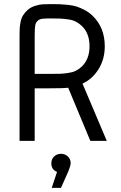

<svg xmlns="http://www.w3.org/2000/svg" viewBox="-20 -686 590 935"><path d="M324.2 108.9Q324.2 120.1 313 147.9L276.9 229H231.9L257.8 150.9Q230 140.6 230 108.9Q230 88.9 243.7 75.9Q257.3 63 276.9 63Q296.4 63 310.3 75.9Q324.2 88.9 324.2 108.9ZM227.1 -596.2Q199.7 -596.2 187 -594.7Q174.3 -593.3 166 -586.9Q154.3 -577.6 151.6 -562.5Q148.9 -547.4 148.9 -511.2V-326.2H217.8Q254.4 -326.2 270.5 -326.7Q286.6 -327.1 309.8 -330.3Q333 -333.5 348.1 -340.8Q363.3 -348.1 377 -360.8Q416 -397 416 -460.9Q416 -524.9 377 -561Q363.3 -573.7 347.9 -581.3Q332.5 -588.9 310.8 -591.8Q289.1 -594.7 273.7 -595.5Q258.3 -596.2 227.1 -596.2ZM227.1 -666Q254.9 -666 269.8 -665.5Q284.7 -665 310.3 -662.4Q335.9 -659.7 353.3 -654.1Q370.6 -648.4 391.4 -637.7Q412.1 -627 429.2 -610.8Q490.2 -553.2 490.2 -460.9Q490.2 -397.9 460.2 -349.6Q430.2 -301.3 381.8 -278.8L500 0H419.9L312 -258.8Q290 -255.9 217.8 -255.9H148.9V0H75.2V-511.2Q75.2 -535.2 75.9 -547.6Q76.7 -560.1 80.1 -578.6Q83.5 -597.2 92.3 -611.3Q101.1 -625.5 115.2 -638.2Q130.9 -651.4 151.6 -657.7Q172.4 -664.1 186.8 -665Q201.2 -666 227.1 -666Z"/></svg>

Font: Gidolinya
Style: Regular
Weight: 400
Version: Version 1.0.3